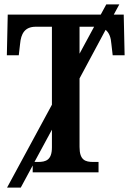

<svg xmlns="http://www.w3.org/2000/svg" viewBox="-20 -780 595 869"><path d="M128 0H426V-47H402C366 -47 340 -55 340 -115V-425L458 -645C475 -631 482 -609 484 -582L490 -530H544L540 -714H495L520 -760H461L436 -714H15L11 -530H65L71 -582C75 -626 91 -659 142 -659H215V-306L12 69H74L128 -31ZM340 -659H406L340 -537ZM215 -113C215 -55 187 -47 152 -47H136L215 -193Z"/></svg>

Font: Noto Serif Condensed Semi
Style: Regular
Weight: 600
Width: 3
Designer: Monotype Design Team
Foundry: Monotype Imaging Inc.
Version: Version 1.002